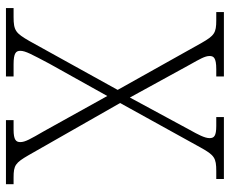

<svg xmlns="http://www.w3.org/2000/svg" viewBox="-82 -672 754 629"><g transform="rotate(90 294.5 -357.0)"><path d="M6 0H230V-25H190C153 -25 146 -33 146 -47C146 -64 158 -85 188 -142L294 -332L409 -125C435 -80 445 -63 445 -47C445 -33 438 -25 404 -25H373V0H583V-25H561C521 -25 513 -31 488 -74L317 -374L463 -638C488 -683 497 -689 540 -689H566V-714H363V-689H392C425 -689 432 -682 432 -667C432 -651 420 -629 405 -602L299 -406L191 -603C173 -635 163 -652 163 -667C163 -680 168 -689 206 -689H230V-714H19V-689H46C87 -689 96 -683 120 -641L274 -366L114 -77C88 -32 80 -25 35 -25H6Z"/></g></svg>

Font: Noto Serif Telugu ExtraLight
Style: Regular
Weight: 200
Designer: Jelle Bosma - Monotype Design Team
Foundry: Monotype Imaging Inc.
Version: Version 2.005